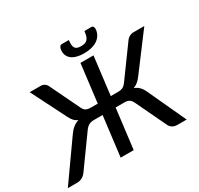

<svg xmlns="http://www.w3.org/2000/svg" viewBox="-215 -1127 1404 1353"><g transform="rotate(-30 487.0 -450.0)"><path d="M793.5 -436.5Q777.5 -414.5 761.2 -400.5Q745 -386.5 723.5 -378.5Q746.5 -370 763.2 -353.5Q780 -337 792.5 -309L935.5 0H860.5Q836 0 819.8 -10.8Q803.5 -21.5 795.5 -40L679 -284.5Q669 -305.5 654.8 -314.8Q640.5 -324 617 -324H544.5L504.5 0H398.5L438.5 -324H366.5Q343 -324 326.2 -314.8Q309.5 -305.5 294.5 -284.5L118.5 -40Q105.5 -21.5 86.8 -10.8Q68 0 43.5 0H-31.5L187 -309Q206 -337 226.8 -353.5Q247.5 -370 272.5 -378.5Q253.5 -386.5 240.8 -400.5Q228 -414.5 217 -436.5L74 -720H163Q180 -720 193.5 -711.2Q207 -702.5 214 -687L330 -446.5Q340.5 -424.5 354.8 -417.5Q369 -410.5 388.5 -410.5H449L487 -720H593L555 -410.5H616.5Q636 -410.5 651.8 -417.5Q667.5 -424.5 683.5 -446.5L858.5 -687Q869 -702.5 884.8 -711.2Q900.5 -720 917.5 -720H1006.5ZM550.5 -819.5Q568.5 -819.5 581.2 -823.5Q594 -827.5 602.5 -836.8Q611 -846 616 -861.5Q621 -877 623.5 -900.5H681Q691.5 -900.5 695.8 -890.5Q700 -880.5 699 -869Q696 -844 683.8 -824.5Q671.5 -805 651.5 -791.8Q631.5 -778.5 604.5 -771.8Q577.5 -765 544.5 -765Q512 -765 486.5 -771.8Q461 -778.5 444 -791.8Q427 -805 419.2 -824.5Q411.5 -844 414.5 -869Q415.5 -880.5 421.8 -890.5Q428 -900.5 438.5 -900.5H496.5Q494 -877 495.2 -861.5Q496.5 -846 503 -836.8Q509.5 -827.5 521 -823.5Q532.5 -819.5 550.5 -819.5Z"/></g></svg>

Font: Lato SemiBold
Style: Italic
Weight: 600
Italic angle: -7°
Designer: Lukasz Dziedzic with Adam Twardoch and Botio Nikoltchev
Foundry: tyPoland Lukasz Dziedzic
Version: Version 2.015; 2015-08-06; http://www.latofonts.com/